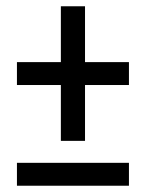

<svg xmlns="http://www.w3.org/2000/svg" viewBox="-20 -592 465 612"><path d="M174 -321H34V-394H174V-572H251V-394H391V-321H251V-143H174ZM34 -73H391V0H34Z"/></svg>

Font: Noto Serif CondBlack
Style: Regular
Weight: 900
Width: 3
Designer: Monotype Design Team
Foundry: Monotype Imaging Inc.
Version: Version 1.001